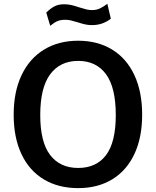

<svg xmlns="http://www.w3.org/2000/svg" viewBox="-20 -960 804 990"><path d="M50.5 -368.5Q50.5 -486.5 91.2 -572.5Q132 -658.5 207 -704.2Q282 -750 383 -750Q483.5 -750 558 -704.5Q632.5 -659 672.8 -573Q713 -487 713 -368.5Q713 -251 673 -165.8Q633 -80.5 558.5 -35.2Q484 10 383 10Q281 10 206 -35Q131 -80 90.8 -165.2Q50.5 -250.5 50.5 -368.5ZM383 -94Q477 -94 527 -160.5Q577 -227 577 -367Q577 -509 526.5 -577.5Q476 -646 383 -646Q290 -646 238.8 -577Q187.5 -508 187.5 -367Q187.5 -227.5 238.5 -160.8Q289.5 -94 383 -94ZM455 -830.5Q436 -830.5 420 -834Q404 -837.5 380.5 -845Q359 -851.5 345.2 -854.8Q331.5 -858 315.5 -858Q292 -858 275.5 -850.8Q259 -843.5 239 -827L218.5 -895Q239.5 -916 260.2 -927Q281 -938 311 -938Q330 -938 347.5 -934Q365 -930 389 -922Q412.5 -914.5 426.5 -911.2Q440.5 -908 455 -908Q477.5 -908 495.8 -916.8Q514 -925.5 533.5 -940.5L551.5 -863.5Q509 -830.5 455 -830.5Z"/></svg>

Font: 1883 Sans SemiBold
Style: Regular
Weight: 600
Designer: 1883 Sans project is a fork of Public Sans.
Version: Version 1.009